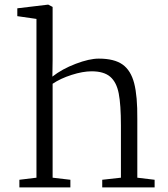

<svg xmlns="http://www.w3.org/2000/svg" viewBox="-20 -812 726 832"><path d="M138 -42V-730L55 -742V-776L189 -792L208 -782V-552L207 -480Q249 -513 308 -535.5Q367 -558 408 -558Q475 -558 511 -532.5Q547 -507 561.5 -451Q576 -395 575 -296V-42L650 -33V0H423V-33L504 -42V-268Q504 -358 494.5 -407Q485 -456 457.5 -479.5Q430 -503 377 -503Q339 -503 290.5 -487.5Q242 -472 208 -449V-42L285 -33V0H64V-33Z"/></svg>

Font: Martel UltraLight
Style: Regular
Weight: 250
Designer: Dan Reynolds
Foundry: Dan Reynolds
Version: Version 1.001; ttfautohint (v1.1) -l 5 -r 5 -G 72 -x 0 -D la